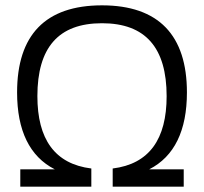

<svg xmlns="http://www.w3.org/2000/svg" viewBox="-20 -699 764 719"><path d="M362 -612C525 -612 604 -520 604 -339C604 -178 539 -85 402 -68V0H668V-65H539C633 -113 680 -210 680 -353C680 -567 574 -679 362 -679C150 -679 44 -568 44 -353C44 -210 91 -113 185 -65H56V0H322V-68C185 -85 120 -178 120 -339C120 -520 198 -612 362 -612Z"/></svg>

Font: LT Wave Text Light
Style: Regular
Weight: 300
Designer: Daniel Lyons
Version: Version 2.5 (Glyphs App)